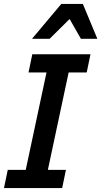

<svg xmlns="http://www.w3.org/2000/svg" viewBox="-25 -950 512 970"><path d="M289.1 0H-4.9L14.2 -91.8H105L210 -584H119.1L138.2 -675.8H432.1L413.1 -584H321.8L216.8 -91.8H308.1ZM383.8 -753.9 326.7 -854 225.6 -753.9H136.7L284.7 -930.2H393.6L466.8 -753.9Z"/></svg>

Font: Clear Sans Medium
Style: Italic
Weight: 500
Italic angle: -12°
Foundry: Intel Corporation
Version: Version 1.00